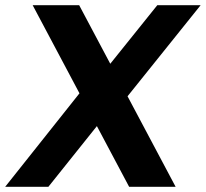

<svg xmlns="http://www.w3.org/2000/svg" viewBox="-51 -720 793 740"><path d="M74.9 -700H254.1L625.9 0H446.7ZM284.5 -397.1 407.7 -340.6 135.4 0H-31.1ZM286.5 -365.3 555.3 -700H722.3L409.2 -309.8Z"/></svg>

Font: Pathway Extreme 8pt Thin
Style: Italic
Weight: 100
Italic angle: -8°
Designer: Eduardo Rodriguez Tunni
Foundry: Eduardo Rodriguez Tunni
Version: Version 1.000